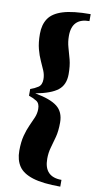

<svg xmlns="http://www.w3.org/2000/svg" viewBox="-101 -825 535 1020"><g transform="rotate(10 166.0 -315.0)"><path d="M302 150Q207 150 153 133Q99 116 76.8 82.8Q54.5 49.5 54.5 0Q54.5 -47.5 63.5 -81.8Q72.5 -116 84.5 -141.8Q96.5 -167.5 105.8 -189.8Q115 -212 115 -236Q115 -266.5 96 -278Q77 -289.5 54.5 -297V-333Q77 -340.5 96 -353Q115 -365.5 115 -396Q115 -419.5 105.8 -441.8Q96.5 -464 84.5 -489.8Q72.5 -515.5 63.5 -549.5Q54.5 -583.5 54.5 -631Q54.5 -680.5 76.8 -713.8Q99 -747 153 -763.8Q207 -780.5 302 -780.5V-743Q208 -743 208 -647Q208 -614 216.5 -585.2Q225 -556.5 233.5 -523.8Q242 -491 242 -446Q242 -388.5 205.2 -359.5Q168.5 -330.5 85 -315Q168.5 -300 205.2 -271Q242 -242 242 -185Q242 -140 233.5 -107.2Q225 -74.5 216.5 -45.8Q208 -17 208 16Q208 113.5 302 113.5Z"/></g></svg>

Font: Bodoni* 06pt
Style: Bold
Weight: 700
Version: Version 2.3